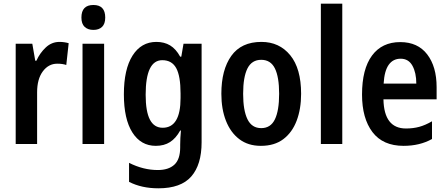

<svg xmlns="http://www.w3.org/2000/svg" viewBox="-20 -780 2424 1040"><path d="M302 -553Q328 -553 352 -546L339 -428Q319 -435 290 -435Q243 -435 212 -393.5Q181 -352 181 -280V0H65V-543H155L171 -451H177Q196 -493 228 -523Q260 -553 302 -553Z M486 -753Q550 -753 550 -685Q550 -651 533 -634.5Q516 -618 486 -618Q456 -618 438.5 -634.5Q421 -651 421 -685Q421 -753 486 -753ZM544 -543V0H427V-543Z M827 -553Q870 -553 901.5 -534Q933 -515 956 -473H962L974 -543H1072V-9Q1072 112 1016 176Q960 240 838 240Q747 240 679 205V102Q756 141 835 141Q893 141 924.5 112Q956 83 956 18V4Q956 -11 957 -32.5Q958 -54 960 -73H956Q933 -31 901 -10.5Q869 10 824 10Q743 10 697 -62.5Q651 -135 651 -269Q651 -405 698 -479Q745 -553 827 -553ZM859 -454Q769 -454 769 -267Q769 -176 792 -132Q815 -88 861 -88Q958 -88 958 -249V-274Q958 -368 934.5 -411Q911 -454 859 -454Z M1611 -272Q1611 -190 1587 -126.5Q1563 -63 1515 -26.5Q1467 10 1393 10Q1324 10 1276.5 -26Q1229 -62 1204 -125.5Q1179 -189 1179 -272Q1179 -402 1233 -477.5Q1287 -553 1396 -553Q1493 -553 1552 -481Q1611 -409 1611 -272ZM1297 -272Q1297 -182 1320.5 -134Q1344 -86 1395 -86Q1446 -86 1469 -133.5Q1492 -181 1492 -272Q1492 -363 1469 -409.5Q1446 -456 1395 -456Q1344 -456 1320.5 -409.5Q1297 -363 1297 -272Z M1834 0H1718V-760H1834Z M2148 -552Q2243 -552 2294 -485.5Q2345 -419 2345 -308V-242H2057Q2060 -84 2179 -84Q2218 -84 2251 -93Q2284 -102 2320 -123V-27Q2254 10 2166 10Q2054 10 1997.5 -64.5Q1941 -139 1941 -268Q1941 -406 1995 -479Q2049 -552 2148 -552ZM2150 -462Q2109 -462 2085.5 -429Q2062 -396 2058 -327H2235Q2235 -386 2214 -424Q2193 -462 2150 -462Z"/></svg>

Font: Noto Sans Lao Looped Condensed SemiBold
Style: Regular
Weight: 600
Width: 3
Designer: Mark Frömberg, Ben Mitchell
Foundry: The Fontpad Ltd
Version: Version 1.002; ttfautohint (v1.8.4.7-5d5b)